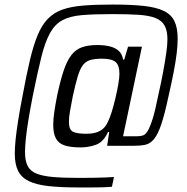

<svg xmlns="http://www.w3.org/2000/svg" viewBox="-20 -716 823 844"><path d="M326 108Q247 108 193 102Q139 96 106.5 80Q74 64 59.5 35Q45 6 45 -41Q45 -67 48.5 -102Q52 -137 59.5 -184.5Q67 -232 79 -294Q96 -386 111.5 -451.5Q127 -517 145.5 -561.5Q164 -606 190 -633Q216 -660 253.5 -673.5Q291 -687 345.5 -691.5Q400 -696 475 -696Q556 -696 611.5 -690Q667 -684 700 -668Q733 -652 747 -622.5Q761 -593 761 -545Q761 -517 756.5 -480Q752 -443 743 -397Q734 -351 721 -294Q704 -214 689 -169.5Q674 -125 657 -104.5Q640 -84 618 -79.5Q596 -75 564 -75H451L460 -136H455Q435 -92 402.5 -80Q370 -68 334 -68Q292 -68 265 -76.5Q238 -85 226 -107Q214 -129 214 -168Q214 -191 218.5 -222.5Q223 -254 231 -295Q245 -361 259.5 -404.5Q274 -448 293 -473Q312 -498 339.5 -508Q367 -518 407 -518Q439 -518 463 -512Q487 -506 502 -492.5Q517 -479 521 -454H526L543 -511H604L521 -117H582Q597 -117 608 -120.5Q619 -124 629 -140Q639 -156 650.5 -192Q662 -228 675 -294Q689 -355 697.5 -402Q706 -449 711 -484Q716 -519 716 -543Q716 -581 703.5 -603.5Q691 -626 663 -637Q635 -648 588 -651Q541 -654 473 -654Q393 -654 340 -649.5Q287 -645 254 -627Q221 -609 199.5 -570Q178 -531 161.5 -464.5Q145 -398 124 -294Q112 -233 104.5 -186.5Q97 -140 93.5 -106Q90 -72 90 -47Q90 -9 101.5 13.5Q113 36 140 47Q167 58 212.5 62Q258 66 326 66Q361 66 391.5 65.5Q422 65 445.5 64Q469 63 481 62L472 105Q461 106 450 106.5Q439 107 424 107.5Q409 108 385.5 108Q362 108 326 108ZM360 -128Q398 -128 420.5 -141Q443 -154 455 -182Q463 -198 471.5 -225.5Q480 -253 487.5 -285Q495 -317 500 -345.5Q505 -374 505 -392Q505 -429 488 -443.5Q471 -458 429 -458Q398 -458 378 -452.5Q358 -447 345 -430.5Q332 -414 322 -381Q312 -348 300 -293Q292 -253 287.5 -226Q283 -199 283 -180Q283 -146 300.5 -137Q318 -128 360 -128Z"/></svg>

Font: Saira SemiCondensed
Style: Italic
Weight: 400
Width: 4
Italic angle: -12°
Designer: Hector Gatti with collaboration of the Omnibus-Type team
Foundry: Omnibus-Type
Version: Version 1.101